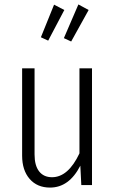

<svg xmlns="http://www.w3.org/2000/svg" viewBox="-20 -829 516 860"><path d="M331.1 -809.1 377 -784.2 298.8 -643.1 266.1 -658.2ZM222.2 -808.1 268.1 -784.2 195.8 -647 163.1 -662.1ZM392.1 -522.9V0H344.2L339.8 -86.9Q289.6 11.2 204.1 11.2Q146.5 11.2 112.8 -27.6Q79.1 -66.4 79.1 -131.8V-522.9H134.8V-137.2Q134.8 -87.4 155.3 -61.3Q175.8 -35.2 212.9 -35.2Q285.6 -35.2 335.9 -142.1V-522.9Z"/></svg>

Font: Fira Sans Compressed Light
Style: Regular
Weight: 300
Width: 1
Designer: Carrois Corporate & Edenspiekermann AG
Foundry: Carrois Corporate GbR & Edenspiekermann AG
Version: Version 4.203;PS 004.203;hotconv 1.0.88;makeotf.lib2.5.64775